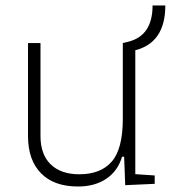

<svg xmlns="http://www.w3.org/2000/svg" viewBox="-20 -676 628 706"><path d="M266.6 9.8Q178.7 9.8 130.9 -38.8Q83 -87.4 83 -175.8V-517.6H128.9V-175.8Q128.9 -107.9 166.5 -71.5Q204.1 -35.2 271.5 -35.2Q350.6 -35.2 391.1 -82Q431.6 -128.9 431.6 -239.3V-517.6L451.2 -522.5Q541 -544.4 541 -655.8H587.9Q587.9 -519.5 477.5 -491.2V-35.6L548.8 -30.8V0L440.4 4.9L436.5 -99.6H428.7Q413.6 -47.9 371.3 -19Q329.1 9.8 266.6 9.8Z"/></svg>

Font: Cascadia Code NF ExtraLight
Style: Regular
Weight: 200
Monospace: yes
Designer: Aaron Bell
Foundry: Saja Typeworks
Version: Version 2404.023; ttfautohint (v1.8.4)